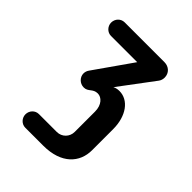

<svg xmlns="http://www.w3.org/2000/svg" viewBox="-190 -772 880 880"><g transform="rotate(45 250.0 -332.0)"><path d="M80.6 -43.9C80.6 -20.5 99.6 0 123.5 0H239.7C357.4 0 413.1 -64 413.1 -143.6V-279.8C413.1 -366.2 368.7 -424.3 310.1 -424.3C296.4 -424.3 286.1 -421.4 277.8 -417L404.3 -585.9C410.6 -594.2 413.1 -605 413.1 -614.3C413.1 -643.1 391.1 -663.6 361.8 -663.6H104C80.1 -663.6 61 -643.6 61 -619.1C61 -595.7 80.1 -575.2 104 -575.2H273.9L144.5 -390.6C138.7 -382.3 136.2 -373 136.2 -364.3C136.2 -341.8 155.8 -319.8 182.6 -319.8C211.4 -319.8 215.8 -346.2 247.6 -346.2C272 -346.2 297.4 -322.3 297.4 -278.3V-146.5C297.4 -114.3 272 -88.4 239.7 -88.4H123.5C99.6 -88.4 80.6 -68.4 80.6 -43.9Z"/></g></svg>

Font: Supermercado One
Style: Regular
Weight: 400
Designer: James Grieshaber
Foundry: James Grieshaber
Version: Version 1.002